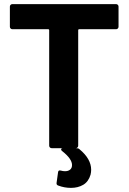

<svg xmlns="http://www.w3.org/2000/svg" viewBox="-20 -720 625 933"><path d="M556 -688V-590Q556 -585 552.5 -581.5Q549 -578 544 -578H365Q360 -578 360 -573V-12Q360 -7 356.5 -3.5Q353 0 348 0H231Q226 0 222.5 -3.5Q219 -7 219 -12V-573Q219 -578 214 -578H40Q35 -578 31.5 -581.5Q28 -585 28 -590V-688Q28 -693 31.5 -696.5Q35 -700 40 -700H544Q549 -700 552.5 -696.5Q556 -693 556 -688ZM255 168 262 118Q263 105 276 109Q286 112 296 112Q311 112 320.5 104.5Q330 97 330 82Q330 52 283 15Q277 11 277 6Q277 0 287 0H352Q361 0 366 5Q423 52 423 105Q423 117 420 129Q410 163 384.5 178Q359 193 325 193Q293 193 264 182Q253 179 255 168Z"/></svg>

Font: UMi
Style: Bold
Weight: 700
Designer: Peter Middis
Foundry: We Are UMi
Version: Version 1.0